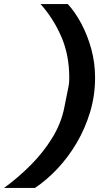

<svg xmlns="http://www.w3.org/2000/svg" viewBox="-148 -780 521 937"><path d="M316 -401Q316 -314 292 -234Q268 -154 227 -84Q186 -14 133.5 42Q81 98 23 137H-128Q-58 86 3 24.5Q64 -37 107.5 -108Q151 -179 166 -256L186 -356Q189 -371 189.5 -381.5Q190 -392 190 -401Q190 -512 151 -601.5Q112 -691 50 -760H183Q219 -721 249 -664.5Q279 -608 297.5 -541Q316 -474 316 -401Z"/></svg>

Font: IBM Plex Sans
Style: Italic
Weight: 400
Italic angle: -11.31°
Designer: Mike Abbink, Paul van der Laan, Pieter van Rosmalen
Foundry: Bold Monday
Version: Version 3.201